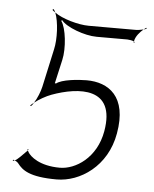

<svg xmlns="http://www.w3.org/2000/svg" viewBox="-47 -640 554 691"><g transform="rotate(5 229.5 -294.0)"><path d="M27 -44C33 -42 39 -37 41 -34C58 -12 84 11 183 11C267 11 364 -52 385 -173C409 -308 339 -354 260 -354C231 -354 169 -349 150 -332V-333L146 -334L147 -335L166 -419C176 -462 168 -535 150 -559L153 -562C171 -538 238 -513 282 -513H393C398 -513 412 -511 417 -508C420 -527 436 -544 448 -554C439 -552 428 -550 420 -550H250C212 -550 153 -567 126 -587C139 -555 142 -492 133 -454L103 -317C99 -299 89 -274 78 -257C94 -270 119 -284 138 -291C233 -326 367 -338 339 -177C322 -79 247 -32 191 -32C117 -32 83 -63 74 -78L71 -84C70 -82 67 -80 66 -79L45 -58C40 -54 34 -47 27 -44ZM65 -246 68 -244C72 -247 75 -252 78 -257C73 -253 69 -250 65 -246ZM69 -88C69 -87 70 -86 71 -84C72 -86 73 -88 73 -89ZM20 -42C22 -42 25 -43 27 -44C25 -45 23 -46 21 -46ZM417 -508C417 -506 416 -504 417 -503L420 -505C419 -506 419 -507 417 -508ZM448 -554C452 -555 456 -556 459 -558L457 -561C455 -559 452 -557 448 -554ZM115 -596C117 -593 122 -590 126 -587C124 -592 121 -596 119 -599Z"/></g></svg>

Font: Armata Saber
Style: RgIta
Weight: 400
Designer: Jasper
Foundry: Cannot Into Space Fonts
Version: Version 0.970